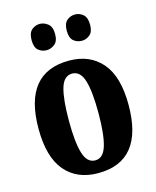

<svg xmlns="http://www.w3.org/2000/svg" viewBox="-115 -835 750 923"><g transform="rotate(-15 260.0 -373.0)"><path d="M259 10Q154 10 95 -59.5Q36 -129 36 -270Q36 -549 262 -549Q365 -549 424.5 -480Q484 -411 484 -270Q484 10 259 10ZM261 -53Q301 -53 317.5 -108Q334 -163 334 -270Q334 -377 317.5 -431Q301 -485 260 -485Q219 -485 203 -431Q187 -377 187 -270Q187 -163 203.5 -108Q220 -53 261 -53ZM348 -625Q324 -625 306.5 -639.5Q289 -654 289 -690Q289 -726 306.5 -741Q324 -756 348 -756Q369 -756 387 -741Q405 -726 405 -690Q405 -654 387 -639.5Q369 -625 348 -625ZM172 -625Q149 -625 131.5 -639.5Q114 -654 114 -690Q114 -726 131.5 -741Q149 -756 172 -756Q193 -756 212 -741Q231 -726 231 -690Q231 -654 212 -639.5Q193 -625 172 -625Z"/></g></svg>

Font: Noto Serif Khmer ExtraCondensed ExtraBold
Style: Regular
Weight: 800
Width: 2
Designer: Danh Hong and the Monotype Design Team
Foundry: Monotype Imaging Inc.
Version: Version 2.004; ttfautohint (v1.8.4.7-5d5b)